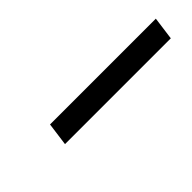

<svg xmlns="http://www.w3.org/2000/svg" viewBox="2 -796 290 290"><g transform="rotate(-45 146.5 -651.5)"><path d="M62 -632.5 67 -669.5H293L288 -632.5Z"/></g></svg>

Font: Public Sans Thin Thin
Style: Italic
Weight: 250
Italic angle: -8°
Version: Version 2.001